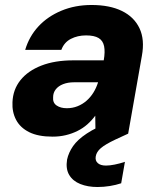

<svg xmlns="http://www.w3.org/2000/svg" viewBox="-20 -536 644 770"><path d="M191 12Q133 12 97 -6Q61 -24 44.5 -55.5Q28 -87 30 -126Q32 -177 62 -214.5Q92 -252 146 -273Q200 -294 274 -294H396Q402 -328 397.5 -350.5Q393 -373 375.5 -383.5Q358 -394 325 -394Q291 -394 264 -380Q237 -366 226 -336H81Q97 -390 134 -430Q171 -470 226 -493Q281 -516 347 -516Q420 -516 469 -492Q518 -468 539.5 -422.5Q561 -377 549 -312L494 0H363L362 -72Q348 -53 330.5 -37.5Q313 -22 291 -11Q269 0 244 6Q219 12 191 12ZM248 -102Q271 -102 291 -110Q311 -118 327 -132Q343 -146 354.5 -164.5Q366 -183 373 -205V-206H277Q252 -206 233 -198.5Q214 -191 203.5 -177.5Q193 -164 193 -146Q191 -124 207 -113Q223 -102 248 -102ZM371 214Q332 214 302 202Q272 190 257.5 165.5Q243 141 249 104Q255 76 273 50Q291 24 328 -0.5Q365 -25 428 -50L474 -69L494 0L442 24Q402 43 384.5 58Q367 73 364 91Q361 108 372 118Q383 128 405 128Q420 128 440 124Q460 120 481 113L466 199Q445 206 420.5 210Q396 214 371 214Z"/></svg>

Font: DM Sans Black
Style: Italic
Weight: 900
Italic angle: -10°
Designer: Colophon Foundry, Jonny Pinhorn
Foundry: Colophon Foundry
Version: Version 4.004;gftools[0.9.30]